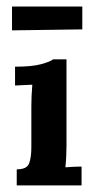

<svg xmlns="http://www.w3.org/2000/svg" viewBox="-20 -563 286 583"><path d="M30.8 -48.8Q62 -48.8 68.6 -67.3Q75.2 -85.8 75.2 -115.5V-240.2Q75.2 -254.1 75.9 -271.5Q76.6 -289 78.1 -305.8Q66.4 -305.1 49.9 -304.5Q33.4 -304 25.7 -303.3V-360.5Q77.4 -360.5 105.2 -368.2Q133.1 -375.9 141.2 -382.8H181.9V-121Q181.9 -110.4 181.2 -91.1Q180.4 -71.9 178.6 -55Q190.3 -56.1 205 -56.7Q219.7 -57.2 227.7 -57.2V0H30.8ZM16.5 -470.8V-543.1H229.9V-473.8Z"/></svg>

Font: Parastoo
Style: Regular
Weight: 400
Foundry: Saber Rastikerdar (saber.rastikerdar@gmail.com)
Version: Version 3.000